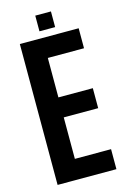

<svg xmlns="http://www.w3.org/2000/svg" viewBox="-138 -990 689 1053"><g transform="rotate(-15 207.0 -464.0)"><path d="M52.5 0V-800H386.5V-686.5H181V-462.5H376.5V-349H181V-113.5H386.5V0ZM174.5 -839.5V-928.5H263.5V-839.5Z"/></g></svg>

Font: Big Shoulders
Style: Bold
Weight: 700
Designer: Patric King
Foundry: XO Type Co
Version: Version 2.002